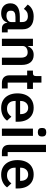

<svg xmlns="http://www.w3.org/2000/svg" viewBox="1254 -2076 835 3384"><g transform="rotate(90 1672.0 -384.5)"><path d="M39 -149Q39 -232 99.5 -274Q160 -316 274 -316H369V-358Q369 -458 264 -458Q219 -458 189 -439Q159 -420 137 -387L61 -455Q127 -560 272 -560Q381 -560 439 -509.5Q497 -459 497 -366V-102H552V0H481Q438 0 412 -25.5Q386 -51 381 -94H375Q361 -42 318.5 -14.5Q276 13 214 13Q132 13 85.5 -31Q39 -75 39 -149ZM369 -164V-239H280Q226 -239 198 -221Q170 -203 170 -168V-150Q170 -115 192.5 -97.5Q215 -80 256 -80Q305 -80 337 -102.5Q369 -125 369 -164Z M663 0V-547H791V-457H796Q814 -504 851.5 -532Q889 -560 949 -560Q1034 -560 1079.5 -504Q1125 -448 1125 -346V0H997V-333Q997 -394 974 -424Q951 -454 903 -454Q856 -454 823.5 -430.5Q791 -407 791 -364V0Z M1443 0Q1377 0 1342.5 -35Q1308 -70 1308 -134V-445H1225V-547H1269Q1298 -547 1309.5 -560.5Q1321 -574 1321 -603V-697H1436V-547H1548V-445H1436V-102H1540V0Z M1626 -274Q1626 -360 1656 -425Q1686 -490 1743.5 -525Q1801 -560 1879 -560Q1960 -560 2015.5 -523.5Q2071 -487 2098.5 -425Q2126 -363 2126 -285V-242H1760V-227Q1760 -164 1795 -127Q1830 -90 1895 -90Q1942 -90 1976.5 -110.5Q2011 -131 2037 -167L2107 -91Q2074 -43 2015.5 -15Q1957 13 1883 13Q1803 13 1745.5 -22Q1688 -57 1657 -122Q1626 -187 1626 -274ZM1760 -321H1992V-331Q1992 -392 1962.5 -427.5Q1933 -463 1880 -463Q1826 -463 1793 -426Q1760 -389 1760 -329Z M2236 -698V-717Q2236 -747 2254.5 -764.5Q2273 -782 2311 -782Q2349 -782 2367.5 -764.5Q2386 -747 2386 -717V-698Q2386 -668 2367.5 -650.5Q2349 -633 2311 -633Q2273 -633 2254.5 -650.5Q2236 -668 2236 -698ZM2375 0H2247V-547H2375Z M2663 0Q2598 0 2565.5 -33Q2533 -66 2533 -127V-777H2661V-102H2734V0Z M2802 -274Q2802 -360 2832 -425Q2862 -490 2919.5 -525Q2977 -560 3055 -560Q3136 -560 3191.5 -523.5Q3247 -487 3274.5 -425Q3302 -363 3302 -285V-242H2936V-227Q2936 -164 2971 -127Q3006 -90 3071 -90Q3118 -90 3152.5 -110.5Q3187 -131 3213 -167L3283 -91Q3250 -43 3191.5 -15Q3133 13 3059 13Q2979 13 2921.5 -22Q2864 -57 2833 -122Q2802 -187 2802 -274ZM2936 -321H3168V-331Q3168 -392 3138.5 -427.5Q3109 -463 3056 -463Q3002 -463 2969 -426Q2936 -389 2936 -329Z"/></g></svg>

Font: IBM Plex Sans JP SemiBold
Style: Regular
Weight: 600
Designer: Mike Abbink; Paul van der Laan; Pieter van Rosmalen; Wujin Sim; Yejin Wi; Jinhee Kim; Boomi Park; Yona Kim; Kichan Ma
Foundry: Sandoll Inc.
Version: Version 1.001